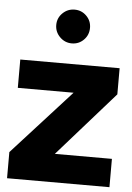

<svg xmlns="http://www.w3.org/2000/svg" viewBox="-55 -837 603 878"><g transform="rotate(5 246.0 -397.5)"><path d="M11 -120 280 -416H24V-546H480V-426L219 -130H481V0H11ZM174 -718Q174 -750 197 -772.5Q220 -795 252 -795Q284 -795 306.5 -772.5Q329 -750 329 -718Q329 -685 306.5 -662.5Q284 -640 252 -640Q220 -640 197 -663Q174 -686 174 -718Z"/></g></svg>

Font: Eudoxus Sans ExtraBold
Style: Regular
Weight: 800
Designer: Stijn de Vries
Foundry: tokotype
Version: Version 2.005